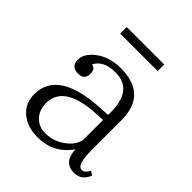

<svg xmlns="http://www.w3.org/2000/svg" viewBox="-187 -789 917 917"><g transform="rotate(45 271.5 -330.0)"><path d="M142.1 -667H395V-623H142.1ZM376 -307.1V-326.2Q376 -476.1 256.8 -476.1Q176.8 -476.1 150.9 -423.3Q177.7 -419.9 177.7 -387.2Q177.7 -345.2 134.8 -345.2Q86.9 -345.2 86.9 -392.1Q86.9 -430.7 128.9 -465.3Q181.2 -508.3 260.7 -508.3Q439 -508.3 439 -334V-131.8Q439 -32.2 472.2 -32.2Q493.7 -32.2 506.8 -62L526.9 -47.9Q504.9 3.9 457 3.9Q384.8 3.9 381.8 -81.1Q320.8 6.8 212.9 6.8Q159.2 6.8 121.1 -15.1Q56.2 -52.7 56.2 -127.9Q56.2 -289.1 323.7 -304.2ZM376 -272.9 333 -271Q126 -260.7 126 -137.2Q126 -98.6 147 -70.3Q175.3 -33.2 225.1 -33.2Q290.5 -33.2 339.8 -78.1Q365.7 -100.6 376 -135.3Z"/></g></svg>

Font: I.Ming
Style: Regular
Weight: 400
Designer: Ichiten Fonts Project
Version: Version 6.11; Dec 27, 2019